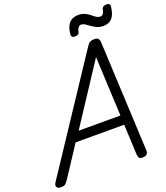

<svg xmlns="http://www.w3.org/2000/svg" viewBox="-265 -1388 1340 1546"><g transform="rotate(-20 405.0 -615.0)"><path d="M-15 14Q-41 14 -49 -1.5Q-57 -17 -42 -39L578 -975Q592 -998 607 -1006.5Q622 -1015 646 -1015Q665 -1015 676.5 -1005.5Q688 -996 689 -964L733 -31Q735 -11 723.5 1.5Q712 14 686 14Q664 14 657 5.5Q650 -3 648 -23L636 -285H220L50 -26Q32 0 21.5 7Q11 14 -15 14ZM275 -365H633L609 -874ZM507 -1088Q475 -1088 477 -1115Q484 -1182 512 -1212Q540 -1242 589 -1242Q621 -1242 644.5 -1231.5Q668 -1221 685.5 -1206Q703 -1191 719.5 -1180Q736 -1169 755 -1169Q768 -1169 778 -1180.5Q788 -1192 792 -1217Q797 -1244 834 -1244Q850 -1244 856.5 -1237Q863 -1230 862 -1217Q855 -1151 828 -1120Q801 -1089 752 -1089Q721 -1089 697 -1100Q673 -1111 654 -1125Q635 -1139 618.5 -1150Q602 -1161 584 -1161Q570 -1161 560 -1148Q550 -1135 545 -1110Q543 -1099 533.5 -1093.5Q524 -1088 507 -1088Z"/></g></svg>

Font: Playwrite BE VLG
Style: Regular
Weight: 400
Designer: Veronika Burian, José Scaglione
Foundry: TypeTogether
Version: Version 1.002